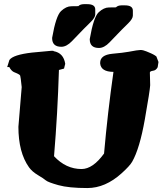

<svg xmlns="http://www.w3.org/2000/svg" viewBox="-20 -906 806 937"><path d="M462.9 -671.9Q418 -671.9 418 -714.4V-715.3Q436.5 -822.8 461.7 -846.2Q486.8 -869.6 511.7 -869.6Q536.6 -869.6 545.9 -870.1Q554.2 -879.4 572.8 -879.9H589.4Q628.4 -879.9 628.4 -854V-830.1Q628.4 -814.5 605.7 -792.2Q583 -770 573.5 -760.3Q564 -750.5 553.2 -739.3Q531.7 -717.3 514.6 -699.2Q488.3 -671.9 462.9 -671.9ZM279.3 -677.7Q234.4 -677.7 234.4 -720.2V-721.2Q252.9 -828.6 278.1 -852.1Q303.2 -875.5 328.1 -875.5Q353 -875.5 362.3 -876Q370.6 -885.3 389.2 -885.7H405.8Q444.8 -885.7 444.8 -859.9V-835.9Q444.8 -820.3 422.1 -798.1Q399.4 -775.9 389.9 -766.1Q380.4 -756.3 369.6 -745.1Q348.1 -723.1 331.1 -705.1Q304.7 -677.7 279.3 -677.7ZM69.8 -287.1 85.9 -481Q80.6 -532.2 78.6 -536.6Q75.7 -542.5 64 -547.4Q52.2 -552.2 46.9 -554.7Q34.2 -561.5 25.4 -578.6H15.1L25.9 -613.3Q43.5 -638.7 136.2 -649.4L231 -658.2H239.7L242.2 -656.2Q290 -647.5 298.3 -594.7L292.5 -571.3L267.6 -564.5Q261.2 -352.5 243.7 -143.6Q301.8 -81.1 377.9 -81.1Q433.1 -81.1 487.8 -156.7Q505.4 -356.9 533.7 -555.2Q472.7 -555.7 468.8 -596.2V-599.6Q468.8 -637.7 527.8 -643.6Q581.1 -648.4 607.9 -653.3Q653.3 -662.1 665.8 -662.1Q678.2 -662.1 695.1 -655Q711.9 -647.9 717.5 -645.5Q723.1 -643.1 727.5 -640.6Q736.8 -635.7 743.2 -630.4L753.4 -603.5L749.5 -578.1Q741.7 -563 728 -561Q711.4 -558.6 711.4 -552.2V-551.8L712.9 -490.2Q711.9 -465.8 686.8 -323.2Q661.6 -180.7 625 -116.7Q613.3 -96.2 573.7 -60.5Q494.1 11.7 406.2 11.7Q315.4 11.7 264.9 -2.4Q214.4 -16.6 203.9 -25.6Q193.4 -34.7 165 -51.5Q136.7 -68.4 121.6 -89.4Q69.8 -162.1 69.8 -287.1Z"/></svg>

Font: Drukaatie burti
Style: Heavy
Weight: 800
Version: Version 0.14